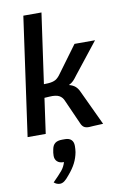

<svg xmlns="http://www.w3.org/2000/svg" viewBox="-117 -857 825 1262"><g transform="rotate(-10 295.5 -226.0)"><path d="M416 -232 525 0Q515 0 461 3Q437 5 430 5Q408 5 396.5 -3Q385 -11 378 -27L305 -191Q295 -217 273 -228.5Q251 -240 208 -237L175 -235L142 0H21L132 -791H253L187 -324L215 -325Q247 -327 265.5 -337.5Q284 -348 303 -376L431 -550H568L407 -346Q391 -324 379 -311.5Q367 -299 348 -290Q375 -283 390.5 -269Q406 -255 416 -232ZM317 111Q317 131 314 152Q307 190 290 223.5Q273 257 242 293Q222 318 207.5 328.5Q193 339 178 339Q156 339 138 323Q180 281 199.5 257.5Q219 234 228 203H224Q198 203 183 189Q168 175 168 151Q168 131 173 109Q178 81 194.5 68.5Q211 56 241 56H261Q288 56 302.5 70Q317 84 317 111Z"/></g></svg>

Font: Krub SemiBold
Style: Italic
Weight: 600
Italic angle: -8°
Designer: Ekaluck Peanpanawate
Foundry: Cadson Demak Co.,Ltd.
Version: Version 1.000; ttfautohint (v1.6)